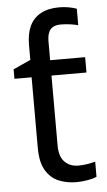

<svg xmlns="http://www.w3.org/2000/svg" viewBox="-55 -801 471 847"><g transform="rotate(-5 180.5 -377.5)"><path d="M240 -765Q263 -765 283.5 -761Q304 -757 317 -752V-679Q308 -682 285.5 -685.5Q263 -689 240 -689Q209 -689 194.5 -672Q180 -655 180 -621V-536H335V-468H180V-158Q180 -109 203.5 -85.5Q227 -62 264 -62Q284 -62 305 -65.5Q326 -69 339 -73V-6Q325 1 299 5.5Q273 10 249 10Q207 10 171.5 -4.5Q136 -19 114 -55Q92 -91 92 -156V-468H16V-510L93 -545V-611Q93 -661 109 -695Q125 -729 158 -747Q191 -765 240 -765Z"/></g></svg>

Font: utamil05
Style: Book
Weight: 400
Designer: Jelle Bosma - Monotype Design Team
Foundry: Monotype Imaging Inc.
Version: Version 2.003